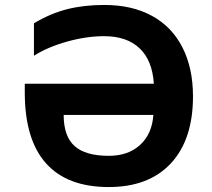

<svg xmlns="http://www.w3.org/2000/svg" viewBox="-20 -745 857 775"><path d="M80 -372V-407H601Q595 -501 543.5 -550Q492 -599 400 -599Q329 -599 250.5 -577Q172 -555 117 -520V-651Q184 -691 251.5 -708Q319 -725 401 -725Q513 -725 593.5 -681Q674 -637 716.5 -553.5Q759 -470 759 -356Q759 -182 670 -86Q581 10 419 10Q251 10 165.5 -86Q80 -182 80 -372ZM599 -281H237Q237 -195 281 -155.5Q325 -116 419 -116Q498 -116 546 -160.5Q594 -205 599 -281Z"/></svg>

Font: OpenSansMMV
Style: Bold
Weight: 700
Foundry: Ascender Corporation
Version: Version 4.001